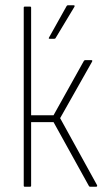

<svg xmlns="http://www.w3.org/2000/svg" viewBox="-20 -708 397 728"><path d="M348 -6Q350 0 344 0H322Q318 0 317 -3L183 -245H98V-4Q98 0 94 0H74Q70 0 70 -4V-679Q70 -683 74 -683H94Q98 -683 98 -679V-271H183L298 -477Q300 -480 303 -480H326Q332 -480 329 -474L208 -260ZM168 -561Q163 -561 166 -566L232 -684Q234 -688 237 -688H259Q265 -688 262 -682L191 -564Q190 -561 186 -561Z"/></svg>

Font: Sofia Sans Cond ExtraLight
Style: Regular
Weight: 200
Width: 3
Designer: Botio Nikoltchev, Ani Petrova
Foundry: lettersoup
Version: Version 4.100; ttfautohint (v1.8.3)